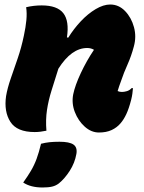

<svg xmlns="http://www.w3.org/2000/svg" viewBox="-20 -579 640 852"><path d="M96 -547Q113 -551 130 -553Q147 -555 165 -555Q234 -555 261 -520.5Q288 -486 277 -413L283 -412Q307 -451 338.5 -484.5Q370 -518 404.5 -538.5Q439 -559 469 -559Q507 -559 535 -530Q563 -501 574.5 -458.5Q586 -416 574 -373Q563 -331 546 -293Q529 -255 518 -222Q514 -211 509 -197Q504 -183 502 -175Q510 -171 521 -171Q531 -171 543 -174.5Q555 -178 564 -188H570Q569 -176 567.5 -164Q566 -152 562 -136Q552 -97 540.5 -72.5Q529 -48 515 -32Q499 -13 475.5 -2Q452 9 419 9Q385 9 356 -17Q327 -43 312 -82Q297 -121 305 -161Q313 -200 338.5 -254.5Q364 -309 397 -358Q384 -366 367 -366Q297 -366 239 -274Q223 -223 209 -178.5Q195 -134 188.5 -91Q182 -48 186 1Q158 7 134 7Q55 7 26 -38.5Q-3 -84 7 -153Q13 -188 27.5 -230Q42 -272 58.5 -320Q75 -368 86 -421Q94 -458 97 -489.5Q100 -521 96 -547ZM162 59Q181 54 200 52Q219 50 244 50Q288 50 306 62.5Q324 75 319 104Q312 144 289.5 179Q267 214 241 235Q228 245 211.5 249Q195 253 169 253Q116 253 83 231Q103 203 117.5 178.5Q132 154 142.5 125.5Q153 97 162 59Z"/></svg>

Font: Recursive Mn Csl St Blk
Style: Italic
Weight: 900
Italic angle: -15°
Monospace: yes
Version: Version 1.079;hotconv 1.0.112;makeotfexe 2.5.65598; ttfautoh